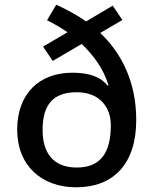

<svg xmlns="http://www.w3.org/2000/svg" viewBox="-20 -786 651 816"><path d="M219 -766 180 -700C210 -685 241 -667 267 -649L163 -588L204 -527L327 -599C378 -551 420 -493 441 -424L437 -422C408 -460 357 -477 288 -477C146 -477 53 -387 53 -235C53 -82 157 10 304 10C461 10 559 -88 559 -276C559 -437 497 -560 406 -646L500 -701L459 -762L346 -695C308 -722 264 -745 219 -766ZM306 -394C404 -394 451 -330 451 -254C451 -136 407 -74 306 -74C204 -74 161 -139 161 -233C161 -338 203 -394 306 -394Z"/></svg>

Font: Noto Sans Georgian Medium
Style: Regular
Weight: 500
Designer: Monotype Design Team, Akaki Razmadze
Foundry: Google LLC
Version: Version 2.005